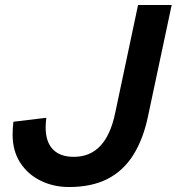

<svg xmlns="http://www.w3.org/2000/svg" viewBox="-20 -735 709 771"><path d="M33.9 -246.2 166 -262Q165 -253.1 164.1 -242.9Q163.3 -232.7 163.3 -223.4Q163.3 -165.4 192.3 -135.3Q221.3 -105.2 276.7 -105.2Q341.6 -105.2 382.9 -149.2Q424.2 -193.1 442.3 -280.3L534.4 -715H669.4L574.3 -267.9Q555.1 -175.9 514.9 -112.2Q474.7 -48.5 411.3 -16.3Q347.8 16 257.3 16Q194.3 16 142.6 -9.7Q90.9 -35.3 60.7 -82.5Q30.6 -129.7 30.6 -194.6Q30.6 -208.4 31.4 -220.5Q32.2 -232.7 33.9 -246.2Z"/></svg>

Font: Wix Madefor Text
Style: Italic
Weight: 400
Italic angle: -12°
Designer: Dalton Maag Ltd
Foundry: Dalton Maag Ltd
Version: Version 3.100